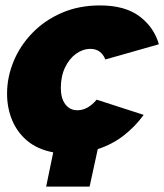

<svg xmlns="http://www.w3.org/2000/svg" viewBox="-20 -555 605 707"><path d="M150 132 176 6Q118 -5 80.5 -36.5Q43 -68 24.5 -113Q6 -158 6 -210Q6 -271 30 -329Q54 -387 99 -433.5Q144 -480 207 -507.5Q270 -535 348 -535Q440 -535 493.5 -495Q547 -455 565 -392L368 -336Q352 -375 313 -375Q285 -375 260 -357Q235 -339 219.5 -306.5Q204 -274 204 -231Q204 -193 220.5 -171Q237 -149 265 -149Q303 -149 336 -188L509 -132Q478 -89 435.5 -56Q393 -23 340 -6L310 132Z"/></svg>

Font: Raleway Black
Style: Italic
Weight: 900
Italic angle: -12°
Designer: Matt McInerney, Pablo Impallari, Rodrigo Fuenzalida
Foundry: Matt McInerney, Pablo Impallari, Rodrigo Fuenzalida
Version: Version 4.101;RELEASE